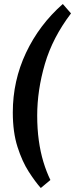

<svg xmlns="http://www.w3.org/2000/svg" viewBox="-20 -739 375 960"><path d="M184 201Q157 171 124 120Q91 69 67.5 -4.5Q44 -78 44 -177Q44 -335 110 -475Q176 -615 294 -719L335 -672Q243 -551 204.5 -419.5Q166 -288 166 -161Q166 -95 174 -37Q182 21 197 70.5Q212 120 232 161Z"/></svg>

Font: Yrsa
Style: Bold Italic
Weight: 700
Italic angle: -7.10001°
Version: Version 2.004